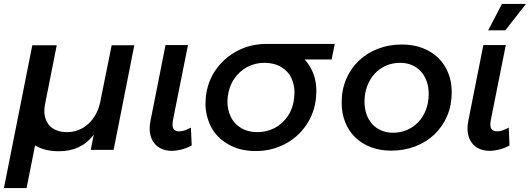

<svg xmlns="http://www.w3.org/2000/svg" viewBox="-34 -761 2691 975"><path d="M195 -233Q188.5 -200.5 193.2 -174Q198 -147.5 212.8 -128.8Q227.5 -110 251.2 -100Q275 -90 307 -90Q338 -90 365.2 -101Q392.5 -112 414.5 -132Q436.5 -152 452.2 -180.2Q468 -208.5 475 -243L533 -531H648L543 0H427L442 -77Q379 7 266 7Q228.5 7 198.2 -0.5Q168 -8 144 -22.5L101 194H-14L130 -531H254Z M806.5 -532H920.5L844.5 -152Q838.5 -119.5 847.2 -106.8Q856 -94 875.5 -94Q890.5 -94 904.8 -99.2Q919 -104.5 935.5 -113L939.5 -22Q911.5 -7.5 885.5 -1.2Q859.5 5 838.5 5Q809.5 5 786 -5.5Q762.5 -16 747.8 -35.8Q733 -55.5 728 -84Q723 -112.5 730.5 -149Z M1264 6Q1183 6 1123.5 -29Q1064 -64 1036.8 -119Q1009.5 -174 1009.5 -234Q1009.5 -249.5 1011 -266Q1019 -346 1062 -407Q1105 -468 1172 -503Q1239 -538 1320 -538H1666L1650 -459H1513Q1528 -442.5 1540 -422.5Q1572.5 -368 1572.5 -298.5Q1572.5 -282.5 1571 -266Q1563 -187 1521 -125.5Q1479 -64 1412 -29Q1345 6 1264 6ZM1273 -90Q1321 -90 1361.5 -111.5Q1402 -133 1428.5 -173Q1455 -213 1460 -266Q1461.5 -279.5 1461.5 -292Q1461.5 -330 1445.8 -364.5Q1430 -399 1394 -420.5Q1358 -442 1309 -442Q1261 -442 1221 -420.5Q1181 -399 1154.5 -359.5Q1128 -320 1122 -266Q1121 -254.5 1121 -244Q1121 -204.5 1137.5 -168.8Q1154 -133 1189.5 -111.5Q1225 -90 1273 -90Z M2007 -535Q2064.5 -535 2111.2 -517.2Q2158 -499.5 2191 -467.5Q2224 -435.5 2242 -390.8Q2260 -346 2260 -292Q2260 -227 2236.8 -172.5Q2213.5 -118 2172.5 -78.8Q2131.5 -39.5 2075.2 -17.8Q2019 4 1953 4Q1895.5 4 1849 -13.8Q1802.5 -31.5 1769.5 -63.8Q1736.5 -96 1718.8 -140.8Q1701 -185.5 1701 -240Q1701 -305 1724 -359.2Q1747 -413.5 1788 -452.5Q1829 -491.5 1885 -513.2Q1941 -535 2007 -535ZM1998 -442Q1959.5 -442 1926.2 -427.5Q1893 -413 1868.8 -386.8Q1844.5 -360.5 1830.8 -324.2Q1817 -288 1817 -245Q1817 -210 1827.2 -180.8Q1837.5 -151.5 1856.5 -130.8Q1875.5 -110 1902.2 -98.5Q1929 -87 1962 -87Q2000.5 -87 2033.8 -101.5Q2067 -116 2091.2 -142Q2115.5 -168 2129.2 -204.2Q2143 -240.5 2143 -284Q2143 -319 2132.8 -348Q2122.5 -377 2103.5 -398Q2084.5 -419 2057.8 -430.5Q2031 -442 1998 -442Z M2445 -607 2515 -741H2637L2532 -607ZM2420.5 -532H2534.5L2458.5 -152Q2452.5 -119.5 2461.2 -106.8Q2470 -94 2489.5 -94Q2504.5 -94 2518.8 -99.2Q2533 -104.5 2549.5 -113L2553.5 -22Q2525.5 -7.5 2499.5 -1.2Q2473.5 5 2452.5 5Q2423.5 5 2400 -5.5Q2376.5 -16 2361.8 -35.8Q2347 -55.5 2342 -84Q2337 -112.5 2344.5 -149Z"/></svg>

Font: Argentum Sans
Style: Italic
Weight: 400
Italic angle: -11.3099°
Designer: Julieta Ulanovsky, Owen Earl, Rasmus Andersson, Cristiano Sobral
Foundry: The Argentum Sans Project Authors
Version: Version 3.131; ttfautohint (v1.8.4.7-5d5b-dirty)